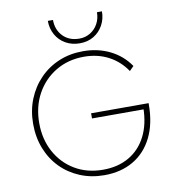

<svg xmlns="http://www.w3.org/2000/svg" viewBox="-95 -970 964 1062"><g transform="rotate(-10 387.0 -438.5)"><path d="M406 9Q332 9 269.5 -17Q207 -43 161.5 -89.5Q116 -136 91 -199.5Q66 -263 66 -338Q66 -413 91.5 -476.5Q117 -540 163 -587.5Q209 -635 271 -661Q333 -687 407 -687Q490 -687 558 -653.5Q626 -620 668 -558L644 -534Q604 -593 543.5 -624.5Q483 -656 407 -656Q318 -656 248.5 -614.5Q179 -573 139.5 -501Q100 -429 100 -337Q100 -246 139 -174.5Q178 -103 246.5 -62.5Q315 -22 404 -22Q488 -22 550 -58Q612 -94 646.5 -161.5Q681 -229 682 -322L694 -312H392V-341H715V-335Q715 -227 677 -150Q639 -73 569.5 -32Q500 9 406 9ZM549 -886Q549 -843 529.5 -808Q510 -773 476.5 -753Q443 -733 399 -733Q354 -733 319 -753Q284 -773 264.5 -808Q245 -843 245 -886H274Q274 -831 308.5 -795Q343 -759 401 -759Q434 -759 461.5 -775.5Q489 -792 505 -821Q521 -850 521 -886Z"/></g></svg>

Font: Outfit Thin Thin
Style: Regular
Weight: 250
Version: Version 1.100;gftools[0.9.27]